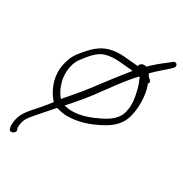

<svg xmlns="http://www.w3.org/2000/svg" viewBox="-176 -703 978 1028"><g transform="rotate(30 313.0 -189.0)"><path d="M109 -296C78 -211 99 -147 126 -100C135 -83 146 -72 155 -60C129 -25 96 12 69 42C45 71 26 97 21 140C18 164 20 171 24 183C32 204 69 184 59 165C56 156 55 153 57 136C62 101 75 86 96 61C122 30 155 -6 186 -42C206 -37 226 -32 249 -31C327 -31 384 -54 438 -81C497 -111 541 -148 554 -218C558 -237 561 -260 561 -286C561 -323 556 -366 542 -398C554 -411 542 -419 535 -426C527 -430 521 -445 519 -448C548 -478 586 -509 611 -532L620 -541C637 -559 615 -582 597 -563L586 -554C562 -536 535 -515 510 -492L489 -472C471 -480 448 -469 449 -452L403 -456C386 -457 373 -459 359 -460C260 -467 212 -431 170 -385C147 -359 121 -331 109 -296ZM163 -326C187 -358 222 -404 263 -416C319 -434 381 -419 437 -416C407 -378 381 -346 349 -304C307 -248 269 -197 223 -144L180 -94C173 -101 166 -111 160 -122C152 -135 147 -149 142 -164C128 -202 124 -276 163 -326ZM215 -74C231 -91 247 -110 263 -129C340 -216 402 -322 482 -407C483 -406 485 -406 488 -405C488 -402 489 -400 490 -398C497 -383 503 -366 508 -348C517 -311 529 -263 518 -217C509 -163 465 -133 417 -110C372 -89 323 -67 259 -67C245 -67 231 -69 218 -73C217 -74 216 -74 215 -74Z"/></g></svg>

Font: Stray Cat
Style: ExtObl
Weight: 400
Version: Version 1.0